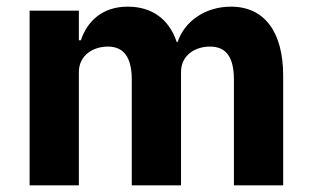

<svg xmlns="http://www.w3.org/2000/svg" viewBox="-20 -557 934 577"><path d="M217 0V-340C217 -392 261 -417 304 -417C352 -417 376 -385 376 -317V0H524V-340C524 -392 567 -417 611 -417C660 -417 683 -385 683 -317V0H831V-329C831 -461 775 -537 674 -537C594 -537 533 -490 514 -431H511C488 -500 436 -537 364 -537C286 -537 242 -492 223 -436H217V-525H69V0Z"/></svg>

Font: IBM Plex Devanagari
Style: Bold
Weight: 700
Designer: Mike Abbink, Paul van der Laan, Pieter van Rosmalen, Erin McLaughlin
Foundry: Bold Monday
Version: Version 1.0